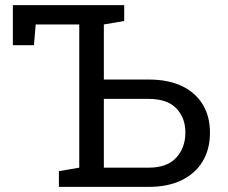

<svg xmlns="http://www.w3.org/2000/svg" viewBox="-20 -731 890 751"><path d="M210.4 0V-61.5L290 -75.2V-635.3H119.6L112.8 -554.2H30.3V-710.9H465.8V-648.9L386.2 -635.3V-419.9H561.5Q637.7 -419.9 691.2 -394.5Q744.6 -369.1 772.9 -322.5Q801.3 -275.9 801.3 -211.9Q801.3 -147.9 772.9 -100.3Q744.6 -52.7 690.9 -26.4Q637.2 0 561.5 0ZM386.2 -75.2H561.5Q633.8 -75.2 669.4 -114.3Q705.1 -153.3 705.1 -212.9Q705.1 -270.5 669.4 -307.4Q633.8 -344.2 561.5 -344.2H386.2Z"/></svg>

Font: Roboto Slab LO
Style: Regular
Weight: 400
Designer: Google
Version: Version 2.000